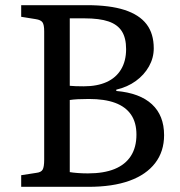

<svg xmlns="http://www.w3.org/2000/svg" viewBox="-20 -723 698 743"><path d="M62 0V-45L120 -54Q139 -56 145 -66.5Q151 -77 151 -105V-602Q151 -627 144.5 -636.5Q138 -646 118 -649L62 -658V-703H316Q405 -703 462 -684.5Q519 -666 547 -629.5Q575 -593 575 -536Q575 -499 556.5 -466Q538 -433 505.5 -409.5Q473 -386 430 -376V-371Q521 -363 568 -319.5Q615 -276 615 -200Q615 -137 580.5 -92Q546 -47 481 -23.5Q416 0 322 0ZM320 -52Q382 -52 423.5 -69Q465 -86 486.5 -119.5Q508 -153 508 -202Q508 -249 487 -279.5Q466 -310 425.5 -325Q385 -340 324 -340Q275 -340 250 -336V-57Q261 -55 280 -53.5Q299 -52 320 -52ZM304 -389Q356 -389 392.5 -405.5Q429 -422 448.5 -454.5Q468 -487 468 -533Q468 -576 451.5 -602Q435 -628 400 -640Q365 -652 307 -652H250V-391Q260 -390 273 -389.5Q286 -389 304 -389Z"/></svg>

Font: Literata 18pt
Style: Regular
Weight: 400
Designer: Latin by Veronika Burian and Jose Scaglione. Greek by Irene Vlachou. Cyrillic by Vera Evstafieva.
Foundry: TypeTogether
Version: Version 3.103;gftools[0.9.29]